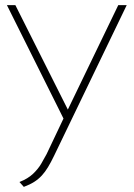

<svg xmlns="http://www.w3.org/2000/svg" viewBox="-20 -720 524 750"><path d="M442 -700 245 -292 40 -700H7L228 -257L162 -118Q153 -101 141 -80.5Q129 -60 109 -41Q89 -22 56 -9L73 10Q97 1 113.5 -9.5Q130 -20 143 -34Q156 -48 167.5 -67Q179 -86 191 -111L475 -700Z"/></svg>

Font: Advent Pro ExtraLight
Style: Regular
Weight: 250
Version: Version 3.000